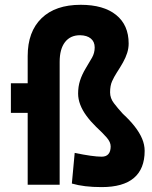

<svg xmlns="http://www.w3.org/2000/svg" viewBox="-20 -762 626 792"><path d="M399.4 9.8Q362.3 9.8 331.8 6.1Q301.3 2.4 276.4 -4.9L288.1 -131.3Q325.7 -123.5 353.5 -119.6Q381.3 -115.7 399.4 -115.7Q418 -115.7 427.2 -126.5Q436.5 -137.2 436.5 -158.2Q436.5 -175.8 420.2 -194.6Q403.8 -213.4 376.5 -238.8Q353.5 -261.2 336.7 -284.2Q319.8 -307.1 311 -330.3Q302.2 -353.5 302.2 -376Q302.2 -404.8 310.1 -429.4Q317.9 -454.1 333.5 -480Q349.1 -505.4 359.9 -524.7Q370.6 -543.9 370.6 -566.4Q370.6 -589.8 354.7 -603Q338.9 -616.2 310.1 -616.7Q270 -616.7 248 -588.1Q226.1 -559.6 226.1 -506.8V0H94.2V-530.8Q94.2 -631.3 151.4 -686.8Q208.5 -742.2 313 -742.2Q407.2 -742.2 459 -700.4Q510.7 -658.7 510.7 -582.5Q510.7 -563 504.6 -543.7Q498.5 -524.4 487.3 -504.4Q476.1 -484.4 461.4 -461.9Q450.7 -445.3 442.4 -427Q434.1 -408.7 434.1 -380.9Q434.1 -356.9 450 -336.2Q465.8 -315.4 486.8 -292.5Q515.6 -266.1 535.6 -240.5Q555.7 -214.8 566.2 -189.9Q576.7 -165 576.7 -139.6Q576.7 -65.4 532.2 -27.8Q487.8 9.8 399.4 9.8ZM24.9 -296.4V-418.5H179.7V-296.4Z"/></svg>

Font: Cascadia Mono
Style: Regular
Weight: 400
Monospace: yes
Designer: Aaron Bell
Foundry: Saja Typeworks
Version: Version 2102.003